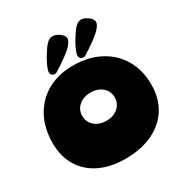

<svg xmlns="http://www.w3.org/2000/svg" viewBox="-206 -1087 1183 1239"><g transform="rotate(-30 385.5 -468.0)"><path d="M373 -7Q264 -7 183.5 -46Q103 -85 59 -157.5Q15 -230 15 -329Q15 -439 59.5 -522Q104 -605 185.5 -651.5Q267 -698 376 -698Q492 -698 577 -653Q662 -608 709 -527.5Q756 -447 756 -340Q756 -237 709 -162.5Q662 -88 576 -47.5Q490 -7 373 -7ZM389 -281Q426 -281 453 -295Q480 -309 495 -332.5Q510 -356 510 -386Q510 -416 495 -439.5Q480 -463 453 -477Q426 -491 389 -491Q353 -491 325.5 -477Q298 -463 283 -439.5Q268 -416 268 -386Q268 -356 283 -332.5Q298 -309 325.5 -295Q353 -281 389 -281ZM464 -710Q452 -710 444 -717.5Q436 -725 436 -738Q436 -752 446 -776.5Q456 -801 473 -830Q489 -856 504 -878.5Q519 -901 535.5 -915Q552 -929 572 -929Q588 -929 606 -919.5Q624 -910 636.5 -896Q649 -882 649 -868Q649 -843 609 -806Q590 -789 565.5 -771Q541 -753 518.5 -738.5Q496 -724 482 -715Q478 -712 473.5 -711Q469 -710 464 -710ZM250 -709Q239 -709 230.5 -717Q222 -725 222 -737Q222 -752 232.5 -776Q243 -800 259 -829Q275 -855 290 -877.5Q305 -900 321.5 -914Q338 -928 358 -928Q375 -928 393 -919Q411 -910 423.5 -896Q436 -882 436 -867Q436 -844 396 -805Q376 -788 351.5 -770Q327 -752 304.5 -737.5Q282 -723 267 -714Q263 -711 258.5 -710Q254 -709 250 -709Z"/></g></svg>

Font: DynaPuff
Style: Bold
Weight: 700
Designer: Toshi Omagari, Jennifer Daniel
Foundry: Google Fonts
Version: Version 2.000